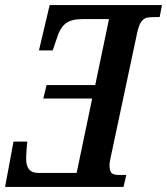

<svg xmlns="http://www.w3.org/2000/svg" viewBox="-30 -734 656 754"><path d="M-10 0 23 -178H77Q76 -166 74 -140.5Q72 -115 73 -103Q74 -81 85 -68Q96 -55 120 -55H271L332 -347H140L153 -400H344L398 -659H292Q250 -659 227.5 -641.5Q205 -624 192 -580L177 -536H123L165 -714H606L597 -667H579Q562 -667 549 -665Q536 -663 525.5 -649.5Q515 -636 508 -602L404 -113Q403 -106 401.5 -99.5Q400 -93 400 -87Q400 -60 409.5 -53.5Q419 -47 433 -47H466L455 0Z"/></svg>

Font: Noto Serif ExtraCondensed SemiBold
Style: Italic
Weight: 600
Width: 2
Italic angle: -12°
Designer: Monotype Design Team
Foundry: Monotype Imaging Inc.
Version: Version 2.013